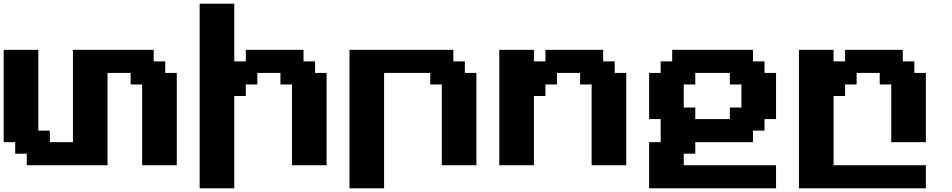

<svg xmlns="http://www.w3.org/2000/svg" viewBox="-20 -895 5159 1040"><path d="M750 0H937.5V-500H875V-562.5H812.5V-625H375V-125H250V-187.5H187.5V-625H0V-125H62.5V-62.5H125V0H562.5V-500H687.5V-437.5H750Z M1061.5 125H1249V-375H1311.5V-437.5H1374V-500H1499V-437.5H1561.5V0H1749V-500H1686.5V-562.5H1624V-625H1311.5V-562.5H1249V-875H1061.5Z M1873 125H2060.5V-500H2310.5V-437.5H2373V0H2560.5V-500H2498V-562.5H2435.5V-625H1873Z M3184.6 0H3372.1V-500H3309.6V-562.5H3247.1V-625H2934.6V-562.5H2872.1V-625H2684.6V0H2872.1V-375H2934.6V-437.5H2997.1V-500H3122.1V-437.5H3184.6Z M3496.1 125H4183.6V0H3683.6V-62.5H3746.1V-125H4058.6V-187.5H4121.1V-250H4183.6V-500H4121.1V-562.5H4058.6V-625H3621.1V-562.5H3558.6V-500H3496.1V-250H3558.6V-125H3496.1ZM3933.6 -250H3746.1V-312.5H3683.6V-437.5H3746.1V-500H3933.6V-437.5H3996.1V-312.5H3933.6Z M4307.6 125H4995.1V0H4495.1V-375H4557.6V-437.5H4620.1V-500H4745.1V-437.5H4807.6V-125H4995.1V-500H4932.6V-562.5H4870.1V-625H4557.6V-562.5H4495.1V-625H4307.6Z"/></svg>

Font: Faithful 32x
Style: Semibold
Weight: 400
Foundry: Faithful Resource Pack
Version: Version 1.0; January 27, 2023